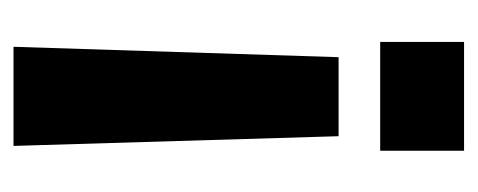

<svg xmlns="http://www.w3.org/2000/svg" viewBox="-226 -314 690 277"><g transform="rotate(90 118.5 -175.0)"><path d="M40 -500H197V-379H40ZM62 -319H176L190 150H47Z"/></g></svg>

Font: Overused Grotesk
Style: Bold
Weight: 700
Version: Version 0.003